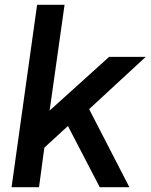

<svg xmlns="http://www.w3.org/2000/svg" viewBox="-20 -777 625 797"><path d="M28 0 134 -757H248L186 -318L433 -541H585L350 -324L517 0H394L262 -254L164 -164L142 0Z"/></svg>

Font: Plus Jakarta Sans SemiBold
Style: Italic
Weight: 600
Italic angle: -8°
Designer: Gumpita Rahayu
Foundry: Tokotype
Version: Version 2.071; ttfautohint (v1.8.4.7-5d5b);gftools[0.9.29]